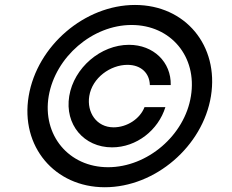

<svg xmlns="http://www.w3.org/2000/svg" viewBox="-20 -759 955 790"><path d="M264.9 -363.6C245.7 -247.2 324.6 -152.7 441.1 -152.7C541.9 -152.7 631.4 -223.7 660.5 -318.2H574.6C556.1 -269.9 502.5 -235.1 447.4 -235.1C376.8 -235.1 336.6 -297.2 347.3 -363.6C359.4 -439.3 434.7 -492.2 504.3 -492.2C560.4 -492.2 595.2 -458.1 596.6 -409.1H682.5C684.7 -503.6 611.5 -574.6 510.7 -574.6C394.2 -574.6 284.1 -480.1 264.9 -363.6ZM98 -363.6C63.2 -157 204.5 11.4 411.2 11.4C618.6 11.4 814.6 -157 848 -363.6C881.4 -571 742.9 -738.6 535.5 -738.6C328.8 -738.6 132.8 -571 98 -363.6ZM180.4 -363.6C208.1 -524.9 360.8 -656.2 521.3 -656.2C683.2 -656.2 791.9 -525.6 765.6 -363.6C740.1 -202.4 586.6 -71 424.7 -71C262.8 -71 153.4 -203.1 180.4 -363.6Z"/></svg>

Font: Magic Ui Pro
Style: Italic
Weight: 400
Italic angle: -9.39999°
Designer: Stefan Endress, Andreas Faust
Version: Version 1.000;FEAKit 1.0